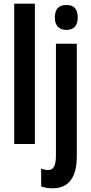

<svg xmlns="http://www.w3.org/2000/svg" viewBox="-20 -780 493 1040"><path d="M169 0H57V-760H169ZM265 240Q249 240 233.5 237.5Q218 235 203 230V133Q213 137 223 139Q233 141 241 141Q263 141 273 122Q283 103 283 64V-543H396V68Q396 127 380.5 165Q365 203 336 221.5Q307 240 265 240ZM277 -685Q277 -719 292.5 -736Q308 -753 340 -753Q372 -753 386.5 -735.5Q401 -718 401 -685Q401 -652 385.5 -635Q370 -618 340 -618Q310 -618 293.5 -635Q277 -652 277 -685Z"/></svg>

Font: Noto Sans Display ExtraCondensed SemiBold
Style: Regular
Weight: 600
Width: 2
Designer: Monotype Design Team
Foundry: Monotype Imaging Inc.
Version: Version 2.003